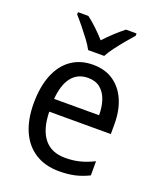

<svg xmlns="http://www.w3.org/2000/svg" viewBox="-143 -855 796 955"><g transform="rotate(20 255.0 -378.0)"><path d="M264 -546Q328 -546 372.5 -515.5Q417 -485 440.5 -431Q464 -377 464 -306V-252H138Q140 -159 178.5 -111Q217 -63 290 -63Q332 -63 367.5 -72Q403 -81 441 -100V-25Q405 -7 368 1.5Q331 10 284 10Q211 10 158.5 -23Q106 -56 78.5 -117.5Q51 -179 51 -264Q51 -353 76.5 -416Q102 -479 150 -512.5Q198 -546 264 -546ZM263 -476Q208 -476 176.5 -436Q145 -396 139 -320H377Q377 -365 365 -400Q353 -435 328 -455.5Q303 -476 263 -476ZM215 -606Q203 -629 183.5 -655Q164 -681 142.5 -707.5Q121 -734 103 -754V-766H158Q181 -749 207 -724.5Q233 -700 257 -673Q283 -701 307.5 -723.5Q332 -746 357 -766H413V-754Q396 -735 374 -708.5Q352 -682 332 -655.5Q312 -629 300 -606Z"/></g></svg>

Font: Noto Sans Thai SemiCondensed
Style: Regular
Weight: 400
Width: 4
Designer: Monotype Design Team
Foundry: Monotype Imaging Inc.
Version: Version 2.001